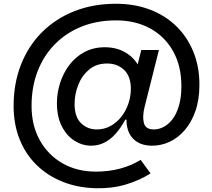

<svg xmlns="http://www.w3.org/2000/svg" viewBox="-20 -782 1130 1022"><path d="M490.5 220Q393 217.5 312.8 185.2Q232.5 153 174 95.5Q115.5 38 84 -41.5Q52.5 -121 52.5 -218Q52.5 -338.5 91.8 -438.2Q131 -538 203.5 -610.5Q276 -683 376 -722.5Q476 -762 597.5 -762Q696 -762 777.8 -731Q859.5 -700 918.2 -642.8Q977 -585.5 1009.2 -506.5Q1041.5 -427.5 1041.5 -331L945.5 -324Q945.5 -430.5 901.5 -509.2Q857.5 -588 779 -630.8Q700.5 -673.5 597.5 -673.5Q497.5 -673.5 415.2 -640.8Q333 -608 273 -547.5Q213 -487 180.5 -403.5Q148 -320 148 -218Q148 -115 191.5 -36.2Q235 42.5 312.2 87Q389.5 131.5 490.5 131.5Q560 131.5 620.2 115.2Q680.5 99 728.5 69L781.5 141Q722.5 178.5 649.2 200.2Q576 222 490.5 220ZM465.5 -6.5Q418.5 -6.5 376.8 -32.8Q335 -59 309 -109.8Q283 -160.5 283 -233Q283 -287 299.8 -340Q316.5 -393 349.2 -436.2Q382 -479.5 429.8 -505Q477.5 -530.5 538 -530.5Q600 -530.5 647.2 -503Q694.5 -475.5 721 -425.5Q747.5 -375.5 747.5 -307.5Q747.5 -269.5 738.2 -232.2Q729 -195 713 -157.5L666 -141L647.5 -146Q622.5 -100 594.2 -68.8Q566 -37.5 533.8 -22Q501.5 -6.5 465.5 -6.5ZM495 -93Q535 -93 568.2 -111.2Q601.5 -129.5 626 -160.8Q650.5 -192 663.5 -230.8Q676.5 -269.5 676.5 -309.5Q676.5 -375 641 -409.5Q605.5 -444 549.5 -444Q493 -444 454.5 -411.8Q416 -379.5 396.5 -330Q377 -280.5 377 -228.5Q377 -160 411.2 -126.5Q445.5 -93 495 -93ZM790.5 -6.5Q737 -6.5 703 -31.2Q669 -56 658 -101.5Q647 -147 662.5 -208.5L744.5 -318L692 -355L732 -516H826L749.5 -212Q737 -161 746 -127Q755 -93 799 -93Q824.5 -93 850 -105.8Q875.5 -118.5 897.2 -146.2Q919 -174 932.2 -218.2Q945.5 -262.5 945.5 -324L1041.5 -331Q1041.5 -251.5 1020.2 -191Q999 -130.5 963.2 -89.2Q927.5 -48 882.8 -27.2Q838 -6.5 790.5 -6.5Z"/></svg>

Font: Hepta Slab Medium
Style: Regular
Weight: 500
Designer: Michael LaGattuta
Foundry: Michael LaGattuta
Version: Version 1.102